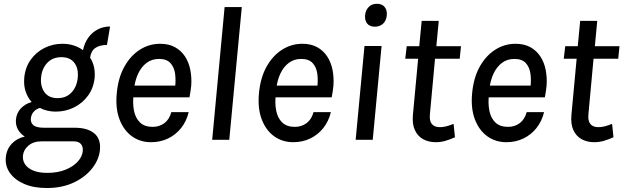

<svg xmlns="http://www.w3.org/2000/svg" viewBox="-20 -720 3211 989"><path d="M220.5 248.5Q153.5 248.5 104.8 227.5Q56 206.5 30.8 170.5Q5.5 134.5 10 90Q14 48.5 40.8 20.2Q67.5 -8 107.5 -16.5Q83 -32.5 71.5 -54.8Q60 -77 62 -103.5Q65 -138 87.5 -161.8Q110 -185.5 143 -194.5Q122 -218 111.8 -249.5Q101.5 -281 105 -320Q110 -373 138 -412.2Q166 -451.5 209 -473Q252 -494.5 301.5 -494.5Q333 -494.5 360 -485.8Q387 -477 407.5 -461.5Q415 -498.5 434.8 -526Q454.5 -553.5 483.5 -568.5Q512.5 -583.5 547 -583.5L531 -488.5Q493.5 -488.5 471.2 -473Q449 -457.5 444 -423.5Q457.5 -402.5 463.8 -376.5Q470 -350.5 467.5 -320Q462.5 -268 434.2 -228.5Q406 -189 362 -167Q318 -145 266 -145Q245.5 -145 224.5 -149.8Q203.5 -154.5 186 -164Q169 -160 155.5 -146.5Q142 -133 139 -111Q136.5 -89 151.5 -75.5Q166.5 -62 208 -62H365.5Q430 -62 464.8 -33.8Q499.5 -5.5 495 50Q491 100 456 145.5Q421 191 360.8 219.8Q300.5 248.5 220.5 248.5ZM224 170.5Q277.5 170.5 317.8 154Q358 137.5 381.2 111.5Q404.5 85.5 406.5 56.5Q408 34 396 21Q384 8 359 8H194.5Q152 8 126 30.5Q100 53 98 85.5Q96.5 123.5 130 147Q163.5 170.5 224 170.5ZM277 -214.5Q308 -214.5 330 -228.5Q352 -242.5 365 -266.5Q378 -290.5 380.5 -320Q385 -367.5 363 -396.5Q341 -425.5 296.5 -425.5Q251 -425.5 223.2 -396Q195.5 -366.5 191.5 -320Q187.5 -275.5 209.2 -245Q231 -214.5 277 -214.5Z M758 12.5Q701.5 12.5 659 -18.5Q616.5 -49.5 595.2 -106.2Q574 -163 581.5 -240.5Q589 -320 620.8 -376.8Q652.5 -433.5 700.5 -464Q748.5 -494.5 805 -494.5Q849.5 -494.5 881.2 -477Q913 -459.5 932.8 -429.5Q952.5 -399.5 960.2 -360.5Q968 -321.5 965 -278.5Q963.5 -264.5 961.2 -249Q959 -233.5 956 -218.5H644L668.5 -235.5Q662.5 -188 670.2 -149.5Q678 -111 701.5 -88.8Q725 -66.5 766 -66.5Q801 -66.5 826.8 -85.8Q852.5 -105 862.5 -142.5H952Q940.5 -95 912.8 -60.2Q885 -25.5 845.2 -6.5Q805.5 12.5 758 12.5ZM671 -266 651.5 -279H906L881.5 -267.5Q886.5 -305.5 882 -339.5Q877.5 -373.5 858 -395Q838.5 -416.5 799 -416.5Q762 -416.5 735 -396Q708 -375.5 692 -341.5Q676 -307.5 671 -266Z M1073 0 1137 -683.5H1225.5L1161 0Z M1490.5 12.5Q1434 12.5 1391.5 -18.5Q1349 -49.5 1327.8 -106.2Q1306.5 -163 1314 -240.5Q1321.5 -320 1353.2 -376.8Q1385 -433.5 1433 -464Q1481 -494.5 1537.5 -494.5Q1582 -494.5 1613.8 -477Q1645.5 -459.5 1665.2 -429.5Q1685 -399.5 1692.8 -360.5Q1700.5 -321.5 1697.5 -278.5Q1696 -264.5 1693.8 -249Q1691.5 -233.5 1688.5 -218.5H1376.5L1401 -235.5Q1395 -188 1402.8 -149.5Q1410.5 -111 1434 -88.8Q1457.5 -66.5 1498.5 -66.5Q1533.5 -66.5 1559.2 -85.8Q1585 -105 1595 -142.5H1684.5Q1673 -95 1645.2 -60.2Q1617.5 -25.5 1577.8 -6.5Q1538 12.5 1490.5 12.5ZM1403.5 -266 1384 -279H1638.5L1614 -267.5Q1619 -305.5 1614.5 -339.5Q1610 -373.5 1590.5 -395Q1571 -416.5 1531.5 -416.5Q1494.5 -416.5 1467.5 -396Q1440.5 -375.5 1424.5 -341.5Q1408.5 -307.5 1403.5 -266Z M1911 -582.5Q1884.5 -582.5 1871.5 -598.5Q1858.5 -614.5 1860.5 -641.5Q1863 -667 1879 -683.8Q1895 -700.5 1921.5 -700.5Q1948 -700.5 1961.2 -684.2Q1974.5 -668 1972.5 -641.5Q1970 -613.5 1953.2 -598Q1936.5 -582.5 1911 -582.5ZM1812 0 1857.5 -483H1945.5L1900 0Z M2224.5 12.5Q2187.5 12.5 2159.5 -3Q2131.5 -18.5 2117 -49.8Q2102.5 -81 2107 -129L2135.5 -435.5L2156 -417.5H2067.5L2075 -482H2162L2137.5 -459.5L2152 -612.5H2240L2225.5 -459.5L2205 -482H2354.5L2348 -417.5H2198L2222.5 -435.5L2194.5 -132Q2191 -98 2204.2 -81.5Q2217.5 -65 2246 -65Q2261 -65 2278.2 -69.2Q2295.5 -73.5 2316.5 -82L2323.5 -13Q2298 -1.5 2274.2 5.5Q2250.5 12.5 2224.5 12.5Z M2588.5 12.5Q2532 12.5 2489.5 -18.5Q2447 -49.5 2425.8 -106.2Q2404.5 -163 2412 -240.5Q2419.5 -320 2451.2 -376.8Q2483 -433.5 2531 -464Q2579 -494.5 2635.5 -494.5Q2680 -494.5 2711.8 -477Q2743.5 -459.5 2763.2 -429.5Q2783 -399.5 2790.8 -360.5Q2798.5 -321.5 2795.5 -278.5Q2794 -264.5 2791.8 -249Q2789.5 -233.5 2786.5 -218.5H2474.5L2499 -235.5Q2493 -188 2500.8 -149.5Q2508.5 -111 2532 -88.8Q2555.5 -66.5 2596.5 -66.5Q2631.5 -66.5 2657.2 -85.8Q2683 -105 2693 -142.5H2782.5Q2771 -95 2743.2 -60.2Q2715.5 -25.5 2675.8 -6.5Q2636 12.5 2588.5 12.5ZM2501.5 -266 2482 -279H2736.5L2712 -267.5Q2717 -305.5 2712.5 -339.5Q2708 -373.5 2688.5 -395Q2669 -416.5 2629.5 -416.5Q2592.5 -416.5 2565.5 -396Q2538.5 -375.5 2522.5 -341.5Q2506.5 -307.5 2501.5 -266Z M3041 12.5Q3004 12.5 2976 -3Q2948 -18.5 2933.5 -49.8Q2919 -81 2923.5 -129L2952 -435.5L2972.5 -417.5H2884L2891.5 -482H2978.5L2954 -459.5L2968.5 -612.5H3056.5L3042 -459.5L3021.5 -482H3171L3164.5 -417.5H3014.5L3039 -435.5L3011 -132Q3007.5 -98 3020.8 -81.5Q3034 -65 3062.5 -65Q3077.5 -65 3094.8 -69.2Q3112 -73.5 3133 -82L3140 -13Q3114.5 -1.5 3090.8 5.5Q3067 12.5 3041 12.5Z"/></svg>

Font: Karla Medium
Style: Italic
Weight: 500
Italic angle: -8°
Designer: Jonathan Pinhorn
Version: Version 2.001